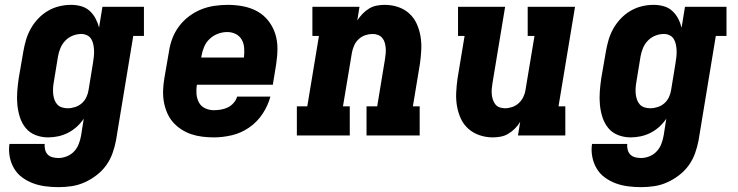

<svg xmlns="http://www.w3.org/2000/svg" viewBox="-20 -558 3040 791"><path d="M221 213Q194 213 167 209.5Q140 206 116 197Q92 188 71.5 173Q51 158 38 136Q25 114 20 87.5Q15 61 19 35H164Q163 47 166 59Q169 71 177 79Q185 87 197 90Q209 93 221 93Q238 93 255.5 86Q273 79 285.5 65.5Q298 52 304.5 35Q311 18 314 1L325 -69Q313 -51 296.5 -36Q280 -21 260.5 -11Q241 -1 220 3.5Q199 8 178 8Q151 8 126.5 -1.5Q102 -11 86 -30.5Q70 -50 62 -75Q54 -100 51.5 -126.5Q49 -153 51 -180.5Q53 -208 57 -235L76 -345Q80 -369 87 -393Q94 -417 106.5 -439.5Q119 -462 137 -481Q155 -500 177 -513Q199 -526 223.5 -532Q248 -538 273 -538Q294 -538 314 -532.5Q334 -527 349 -513.5Q364 -500 373.5 -482Q383 -464 388 -444L402 -530H573V-410H529L458 20Q453 47 443.5 73.5Q434 100 417.5 123Q401 146 377.5 164Q354 182 328 193.5Q302 205 275 209Q248 213 221 213ZM259 -112Q274 -112 289.5 -117Q305 -122 317 -132.5Q329 -143 336 -158Q343 -173 345 -188L363 -298Q365 -311 366.5 -324Q368 -337 367.5 -349.5Q367 -362 364.5 -374.5Q362 -387 356 -397Q350 -407 339 -412.5Q328 -418 315 -418Q297 -418 279.5 -411Q262 -404 249 -390.5Q236 -377 229 -360Q222 -343 219 -326L201 -216Q199 -204 198.5 -191.5Q198 -179 199.5 -167.5Q201 -156 205 -145.5Q209 -135 216.5 -127Q224 -119 235.5 -115.5Q247 -112 259 -112Z M861 8Q837 8 813 5Q789 2 767 -5.5Q745 -13 725.5 -26Q706 -39 691.5 -56Q677 -73 668 -94.5Q659 -116 655 -139Q651 -162 652 -186.5Q653 -211 657 -235L676 -345Q680 -373 690 -399.5Q700 -426 717.5 -449.5Q735 -473 759 -491Q783 -509 809.5 -519.5Q836 -530 864 -534Q892 -538 919 -538Q951 -538 982 -532Q1013 -526 1039.5 -511.5Q1066 -497 1085 -473Q1104 -449 1113.5 -420Q1123 -391 1123 -359Q1123 -327 1118 -295L1104 -209H791Q788 -190 789.5 -171Q791 -152 799.5 -136Q808 -120 825 -112Q842 -104 861 -104Q875 -104 890 -106.5Q905 -109 918.5 -115.5Q932 -122 942.5 -134Q953 -146 957 -160H1094Q1084 -123 1062 -89.5Q1040 -56 1007 -33Q974 -10 936 -1Q898 8 861 8ZM809 -321H985Q987 -340 986 -359Q985 -378 976.5 -393.5Q968 -409 952 -417.5Q936 -426 916 -426Q897 -426 878 -419Q859 -412 844 -398Q829 -384 821 -365Q813 -346 810 -327Z M1203 0V-120H1246L1294 -410H1267V-530H1461L1452 -474Q1462 -489 1474 -501.5Q1486 -514 1501 -523Q1516 -532 1532.5 -535Q1549 -538 1565 -538Q1594 -538 1620.5 -529Q1647 -520 1666.5 -502Q1686 -484 1697 -459.5Q1708 -435 1712.5 -408Q1717 -381 1715.5 -352Q1714 -323 1710 -295L1681 -120H1709V0H1490V-120H1534L1566 -314Q1568 -326 1569 -337.5Q1570 -349 1569 -360.5Q1568 -372 1565 -382.5Q1562 -393 1555 -401.5Q1548 -410 1537.5 -414Q1527 -418 1515 -418Q1500 -418 1485 -413Q1470 -408 1458 -397Q1446 -386 1439.5 -371.5Q1433 -357 1430 -342L1393 -120H1421V0Z M2010 8Q1982 8 1955.5 -1Q1929 -10 1909 -28Q1889 -46 1878 -70.5Q1867 -95 1862.5 -122Q1858 -149 1859.5 -178Q1861 -207 1865 -235L1894 -410H1867V-530H2061L2009 -216Q2007 -204 2006 -192.5Q2005 -181 2006 -169.5Q2007 -158 2010.5 -147.5Q2014 -137 2020.5 -128.5Q2027 -120 2037.5 -116Q2048 -112 2060 -112Q2075 -112 2090 -117Q2105 -122 2117 -133Q2129 -144 2136 -158.5Q2143 -173 2145 -188L2182 -410H2154V-530H2349L2281 -120H2309V0H2114L2123 -56Q2114 -41 2101.5 -28.5Q2089 -16 2074 -7Q2059 2 2042.5 5Q2026 8 2010 8Z M2621 213Q2594 213 2567 209.5Q2540 206 2516 197Q2492 188 2471.5 173Q2451 158 2438 136Q2425 114 2420 87.5Q2415 61 2419 35H2564Q2563 47 2566 59Q2569 71 2577 79Q2585 87 2597 90Q2609 93 2621 93Q2638 93 2655.5 86Q2673 79 2685.5 65.5Q2698 52 2704.5 35Q2711 18 2714 1L2725 -69Q2713 -51 2696.5 -36Q2680 -21 2660.5 -11Q2641 -1 2620 3.5Q2599 8 2578 8Q2551 8 2526.5 -1.5Q2502 -11 2486 -30.5Q2470 -50 2462 -75Q2454 -100 2451.5 -126.5Q2449 -153 2451 -180.5Q2453 -208 2457 -235L2476 -345Q2480 -369 2487 -393Q2494 -417 2506.5 -439.5Q2519 -462 2537 -481Q2555 -500 2577 -513Q2599 -526 2623.5 -532Q2648 -538 2673 -538Q2694 -538 2714 -532.5Q2734 -527 2749 -513.5Q2764 -500 2773.5 -482Q2783 -464 2788 -444L2802 -530H2973V-410H2929L2858 20Q2853 47 2843.5 73.5Q2834 100 2817.5 123Q2801 146 2777.5 164Q2754 182 2728 193.5Q2702 205 2675 209Q2648 213 2621 213ZM2659 -112Q2674 -112 2689.5 -117Q2705 -122 2717 -132.5Q2729 -143 2736 -158Q2743 -173 2745 -188L2763 -298Q2765 -311 2766.5 -324Q2768 -337 2767.5 -349.5Q2767 -362 2764.5 -374.5Q2762 -387 2756 -397Q2750 -407 2739 -412.5Q2728 -418 2715 -418Q2697 -418 2679.5 -411Q2662 -404 2649 -390.5Q2636 -377 2629 -360Q2622 -343 2619 -326L2601 -216Q2599 -204 2598.5 -191.5Q2598 -179 2599.5 -167.5Q2601 -156 2605 -145.5Q2609 -135 2616.5 -127Q2624 -119 2635.5 -115.5Q2647 -112 2659 -112Z"/></svg>

Font: Iosevka Curly Slab HvExObl
Style: Regular
Weight: 900
Width: 7
Italic angle: -9°
Monospace: yes
Designer: Belleve Invis
Foundry: Belleve Invis
Version: Version 11.1.0; ttfautohint (v1.8.3)